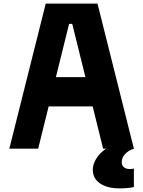

<svg xmlns="http://www.w3.org/2000/svg" viewBox="-20 -820 790 1059"><path d="M31.5 0 232.2 -800H517.8L718.5 0H548.7L378.5 -688.2H361.1L190.5 0ZM177.6 -233.1V-394.6H572.4V-233.1ZM640.2 219Q571.1 219 531.5 191.5Q491.9 164 491.9 116.5Q491.9 85.7 511.3 54.6Q530.7 23.5 565 0L640.2 -3.5L718.5 0Q687.9 9.8 669.7 30Q651.4 50.2 651.4 74.7Q651.4 91.5 662.9 101.8Q674.4 112.2 694.2 112.2Q702.9 112.2 708.5 111.6Q714 111 718.5 109.7V211.5Q706.5 214.5 687.2 216.7Q667.9 219 640.2 219Z"/></svg>

Font: Martian Mono SemiExpanded
Style: Regular
Weight: 400
Width: 6
Monospace: yes
Designer: Roman Shamin
Foundry: Evil Martians
Version: Version 1.000